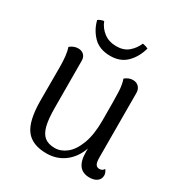

<svg xmlns="http://www.w3.org/2000/svg" viewBox="-169 -825 903 959"><g transform="rotate(30 283.0 -345.5)"><path d="M541 -36Q541 -15 525 -2.5Q509 10 481 10Q403 10 403 -92V-112Q382 -53 338 -20Q294 13 235 13Q153 13 116 -35Q79 -83 78 -197V-395Q78 -464 65 -503Q87 -521 112 -521Q132 -521 144.5 -509Q157 -497 157 -476L158 -207Q158 -142 167.5 -104Q177 -66 198.5 -48.5Q220 -31 258 -31Q292 -31 323.5 -55.5Q355 -80 375.5 -133.5Q396 -187 396 -269Q396 -398 394 -437Q392 -476 382 -503Q403 -521 428 -521Q448 -521 461 -508Q474 -495 474 -473L475 -103Q475 -75 481.5 -63.5Q488 -52 503 -52Q521 -52 529 -67Q541 -51 541 -36ZM379 -703Q398 -700 411 -693Q396 -638 360.5 -603Q325 -568 268 -568Q205 -568 169.5 -604.5Q134 -641 122 -691Q135 -701 155 -704Q168 -670 197.5 -647.5Q227 -625 270 -625Q312 -625 338.5 -647.5Q365 -670 379 -703Z"/></g></svg>

Font: Arima Madurai
Style: Regular
Weight: 400
Designer: Joana Correia and Natanael Gama
Foundry: NDISCOVER
Version: Version 1.019